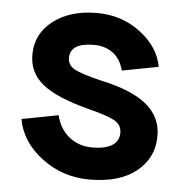

<svg xmlns="http://www.w3.org/2000/svg" viewBox="-46 -609 627 664"><g transform="rotate(5 268.0 -277.0)"><path d="M265.1 -564.9Q350.6 -564.9 415.8 -515.6Q481 -466.3 493.2 -397.9L367.2 -374Q356 -415.5 328.6 -434.8Q301.3 -454.1 264.2 -454.1Q181.2 -454.1 181.2 -401.9Q181.2 -376.5 205.8 -363Q230.5 -349.6 299.8 -333Q406.7 -310.1 458.3 -267.6Q509.8 -225.1 509.8 -159.2Q509.8 -83.5 451.2 -36.1Q392.6 11.2 288.1 11.2Q194.8 11.2 122.3 -43.7Q49.8 -98.6 36.1 -176.8L163.1 -201.2Q174.3 -153.8 208 -127Q241.7 -100.1 288.1 -100.1Q333.5 -100.1 357.2 -115.2Q380.9 -130.4 380.9 -159.2Q380.9 -186.5 356 -200.7Q331.1 -214.8 258.8 -232.9Q149.9 -261.7 102.1 -300.8Q54.2 -339.8 54.2 -401.9Q54.2 -474.1 112.8 -519.5Q171.4 -564.9 265.1 -564.9Z"/></g></svg>

Font: LT Superior
Style: Bold
Weight: 400
Designer: Daniel Lyons
Foundry: LyonsType
Version: Version 1.000